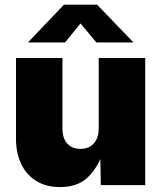

<svg xmlns="http://www.w3.org/2000/svg" viewBox="-20 -780 679 809"><path d="M231.9 8.3Q174.8 8.3 133.1 -17.3Q91.3 -43 69.3 -89.1Q47.4 -135.3 47.4 -195.8V-535.6H243.2V-237.8Q243.2 -197.8 263.2 -175.3Q283.2 -152.8 319.3 -152.8Q343.3 -152.8 360.4 -163.1Q377.4 -173.3 386.7 -192.9Q396 -212.4 396 -240.2V-535.6H591.8V0H404.8L402.3 -140.6H414.6Q394 -76.7 351.3 -34.2Q308.6 8.3 231.9 8.3ZM253.9 -601.1H99.6V-603L249.5 -760.3H389.2L540.5 -603V-601.1H386.2L319.3 -681.2Z"/></svg>

Font: Inter 20pt Black
Style: Regular
Weight: 900
Version: Version 4.001;git-66647c0bb